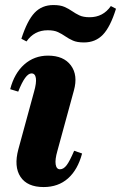

<svg xmlns="http://www.w3.org/2000/svg" viewBox="-20 -734 485 769"><path d="M154.8 15.2Q89.2 15.2 62.1 -25.7Q35 -66.6 53.4 -135.6L116.4 -366.6Q126.6 -402.2 123.7 -421.1Q120.8 -440 106.2 -440Q81.4 -440 53 -367L20.8 -376.8Q37.4 -440.6 77.3 -475.9Q117.2 -511.2 172.4 -511.2Q234.8 -511.2 263.9 -472.1Q293 -433 276 -371.6L209.8 -129.4Q199.8 -94.6 203 -75.3Q206.2 -56 220.2 -56Q234.6 -56 247 -72.4Q259.4 -88.8 277 -130.2L308.8 -119.2Q291.4 -54 252.3 -19.4Q213.2 15.2 154.8 15.2ZM316.4 -564Q288.8 -564 272 -571.5Q255.2 -579 241.6 -588.5Q228 -598 212.3 -605.4Q196.6 -612.8 171.2 -612.8Q117.2 -612.8 86.2 -568L65.6 -578.8Q89 -651.6 118.4 -682.7Q147.8 -713.8 193.8 -713.8Q221.4 -713.8 238.2 -706.4Q255 -699 268.6 -689.5Q282.2 -680 297.9 -672.5Q313.6 -665 339 -665Q393 -665 424 -709.8L444.6 -699Q422 -626.2 392.2 -595.1Q362.4 -564 316.4 -564Z"/></svg>

Font: Platypi Light
Style: Italic
Weight: 300
Italic angle: -13°
Designer: David Sargent
Foundry: Bolt Cutter Type
Version: Version 1.200